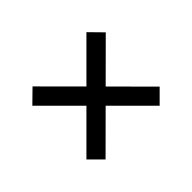

<svg xmlns="http://www.w3.org/2000/svg" viewBox="-86 -658 723 723"><g transform="rotate(-45 275.5 -296.5)"><path d="M81 -153 420 -492 471 -440 132 -102ZM80 -440 132 -491 470 -152 419 -101Z"/></g></svg>

Font: Uncut Sans VF
Style: Regular
Weight: 400
Designer: Kasper Nordkvist
Foundry: Uncut Type
Version: Version 1.100;FEAKit 1.0